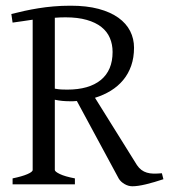

<svg xmlns="http://www.w3.org/2000/svg" viewBox="-20 -650 601 677"><path d="M24.4 0V-21Q57.6 -27.8 76.4 -35.9Q95.2 -43.9 95.2 -50.8V-580.6Q78.1 -578.1 60.3 -575.4Q42.5 -572.8 24.4 -570.3L20 -600.6Q43 -606.4 66.4 -611.6Q89.8 -616.7 115.2 -620.8Q140.6 -625 168.7 -627.4Q196.8 -629.9 229 -629.9Q285.6 -629.9 327.6 -618.7Q369.6 -607.4 397.5 -587.4Q425.3 -567.4 439 -540.3Q452.6 -513.2 452.6 -481.9Q452.6 -446.8 442.6 -418.2Q432.6 -389.6 414.3 -367.7Q396 -345.7 370.6 -330.1Q345.2 -314.5 314.9 -305.2L462.9 -67.9Q470.2 -57.1 478.8 -50.8Q487.3 -44.4 497.8 -41.3Q508.3 -38.1 521.2 -37.8Q534.2 -37.6 550.8 -39.1L556.2 -18.1Q523.9 -7.3 494.9 -0.2Q465.8 6.8 446.8 6.8Q432.6 6.8 419.2 -1Q405.8 -8.8 398.9 -20L251 -293.9Q244.6 -293 238.3 -293H225.1Q212.4 -293 199.7 -294.2Q187 -295.4 173.3 -298.3V-50.8Q173.3 -44.9 190.9 -36.4Q208.5 -27.8 244.1 -21V0ZM210.9 -588.9Q192.4 -588.9 173.3 -587.4V-337.4Q186.5 -335 196.3 -334.5Q206.1 -334 216.8 -334Q293.9 -334 335.4 -367.9Q377 -401.9 377 -466.8Q377 -493.7 367.4 -516.1Q357.9 -538.6 337.6 -554.7Q317.4 -570.8 285.9 -579.8Q254.4 -588.9 210.9 -588.9Z"/></svg>

Font: Gentium Basic
Style: Regular
Weight: 400
Designer: J. Victor Gaultney and Annie Olsen
Foundry: SIL International
Version: Version 1.100